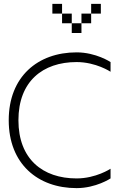

<svg xmlns="http://www.w3.org/2000/svg" viewBox="-20 -970 640 990"><path d="M375 -700C175 -700 25 -575 25 -350C25 -125 175 0 375 0C475 0 550 -50 550 -50V-100C550 -100 475 -50 375 -50C200 -50 75 -150 75 -350C75 -550 200 -650 375 -650C475 -650 550 -600 550 -600V-650C550 -650 475 -700 375 -700ZM250 -900H300V-950H250ZM300 -850H350V-900H300ZM350 -800H400V-850H350ZM400 -850H450V-900H400ZM450 -900H500V-950H450Z"/></svg>

Font: LS-VG5000 Light
Style: Regular
Weight: 400
Designer: Justin Bihan, 2021
Foundry: Justin Bihan, 2021
Version: Version 1.000;Glyphs 3.1.2 (3151)